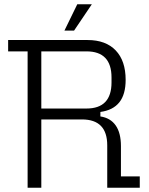

<svg xmlns="http://www.w3.org/2000/svg" viewBox="-20 -877 695 897"><path d="M109 0V-637H18V-690H389Q474 -690 520.5 -641.5Q567 -593 567 -504Q567 -436 537.5 -399Q508 -362 449 -354V-333Q496 -326 520.5 -291Q545 -256 545 -194V-53H633V0H481V-198Q481 -319 363 -319H173V0ZM384 -370Q501 -370 501 -492V-515Q501 -637 384 -637H173V-370ZM281 -734 341 -857H409L326 -734Z"/></svg>

Font: Mozilla Headline ExtraLight
Style: Regular
Weight: 200
Designer: Studio DRAMA
Foundry: Studio DRAMA
Version: Version 1.000